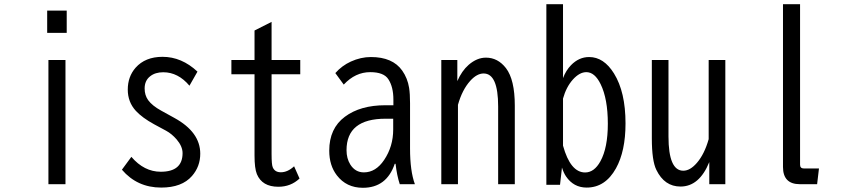

<svg xmlns="http://www.w3.org/2000/svg" viewBox="-20 -850 4040 912"><path d="M204.1 -799.8H296.9V-693.8H204.1ZM210 -564.9H291V24.9H210Z M604 -105Q664.6 -34.2 743.7 -34.2Q847.2 -34.2 847.2 -122.6Q847.2 -154.8 818.8 -188Q795.9 -214.4 769 -229L711.9 -259.8Q655.8 -290.5 625.5 -323.2Q586.9 -365.2 586.9 -424.3Q586.9 -485.8 624 -528.3Q669.9 -580.1 752 -580.1Q842.8 -580.1 918 -509.8L879.9 -442.9Q826.2 -506.8 755.4 -506.8Q717.3 -506.8 693.4 -487.8Q667 -467.3 667 -429.7Q667 -397.9 683.6 -374.5Q703.1 -347.7 746.1 -324.2L808.1 -290Q931.2 -222.7 931.2 -120.1Q931.2 -59.1 892.1 -14.2Q844.2 41 745.6 41Q631.8 41 559.1 -43.9Z M1270 -746.1V-564.9H1406.2V-497.1H1270V-118.2Q1270 -68.4 1275.4 -55.7Q1285.2 -31.7 1314 -31.7Q1346.2 -31.7 1377 -60.1L1402.8 -2Q1361.3 37.1 1302.2 37.1Q1225.1 37.1 1200.2 -22.9Q1189 -50.3 1189 -110.8V-497.1H1079.1V-564.9H1189V-705.1Z M1848.6 -350.1V-377Q1848.6 -437 1824.7 -473.6Q1803.2 -507.3 1738.3 -507.3Q1668 -507.3 1612.8 -448.2L1572.8 -502.9Q1604 -538.1 1646.5 -557.6Q1693.8 -579.1 1741.7 -579.1Q1845.2 -579.1 1890.6 -514.6Q1916 -478.5 1923.3 -432.6Q1927.7 -404.3 1927.7 -359.9V-145Q1927.7 -37.6 1950.7 24.9H1878.9Q1865.2 -16.6 1858.9 -71.8H1855Q1816.4 42 1703.6 42Q1625.5 42 1580.1 -17.1Q1543.9 -64 1543.9 -134.3Q1543.9 -240.2 1618.2 -295.4Q1691.4 -350.1 1810.5 -350.1ZM1847.7 -286.1H1811.5Q1626 -286.1 1626 -136.7Q1626 -97.2 1644 -68.4Q1667.5 -31.2 1708.5 -31.2Q1765.1 -31.2 1804.7 -90.3Q1847.7 -154.3 1847.7 -234.9Z M2152.3 -564.9V-464.8Q2173.3 -513.2 2206.1 -542Q2245.6 -576.2 2288.1 -576.2Q2344.7 -576.2 2383.3 -526.4Q2425.3 -471.7 2425.3 -348.1V24.9H2346.2V-344.2Q2346.2 -501 2277.3 -501Q2245.1 -501 2213.4 -465.8Q2175.3 -423.3 2155.3 -352.1V24.9H2076.2V-564.9Z M2575.2 -830.1H2654.3V-479Q2668.5 -516.1 2692.4 -540.5Q2730 -579.1 2778.3 -579.1Q2848.1 -579.1 2896.5 -501Q2951.2 -413.1 2951.2 -263.7Q2951.2 -131.8 2905.8 -50.3Q2855 41 2766.6 41Q2704.6 41 2668.5 -12.2Q2656.7 -29.8 2649.4 -54.2L2640.1 27.8H2575.2ZM2654.3 -158.2Q2689.5 -30.8 2759.3 -30.8Q2802.7 -30.8 2832 -84Q2867.2 -147.9 2867.2 -262.2Q2867.2 -380.4 2833 -450.2Q2805.2 -507.3 2765.1 -507.3Q2732.9 -507.3 2701.2 -472.2Q2669.4 -436.5 2654.3 -381.8Z M3076.2 -564.9H3155.3V-202.1Q3155.3 -39.1 3225.6 -39.1Q3258.3 -39.1 3290.5 -76.7Q3326.2 -118.2 3346.2 -189V-564.9H3425.3V24.9H3349.1V-80.1Q3301.8 36.1 3212.4 36.1Q3136.2 36.1 3097.7 -43Q3076.2 -86.4 3076.2 -192.9Z M3699.2 -830.1H3780.3V-67.9Q3780.3 -49.8 3798.3 -49.8H3870.1L3861.3 24.9H3779.3Q3699.2 24.9 3699.2 -57.1Z"/></svg>

Font: BIZ UDGothic
Style: Regular
Weight: 400
Monospace: yes
Designer: TypeBank Co., Ltd.
Foundry: Morisawa Inc.
Version: Version 1.05